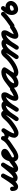

<svg xmlns="http://www.w3.org/2000/svg" viewBox="1719 -2114 410 3978"><g transform="rotate(-90 1924.0 -125.0)"><path d="M0.3 -122C-24.6 -122.2 -44.8 -102.1 -45 -77.3C-45.4 -16 -23.4 45 47.5 45C149.7 45 259.6 -159.1 310.4 -240.7C326.1 -265.9 314.5 -290.3 295.1 -302.1C275.7 -313.9 248.7 -313 233.5 -287.4C192.3 -217.9 50.3 27 228.3 35C228.4 35 228.9 35 229.5 35C230 35 230.6 35 230.6 35C341 34.5 466.2 -152 534.2 -236.2C552 -258.1 541.2 -283.1 522.2 -296.7C503.2 -310.2 476.1 -312.3 461.1 -288.4C423.8 -228.9 297.1 -51.3 357.6 19.7C374.7 39.8 400.1 46.3 425.5 44.9C481 41.9 540.6 -8.8 585 -40.3C605.3 -54.7 610.1 -82.8 595.7 -103C581.3 -123.3 553.2 -128.1 533 -113.7C505.5 -94.2 451.6 -46.6 420.5 -44.9C413.5 -44.5 427 -38.8 430.6 -30C431.2 -28.5 430.7 -33.3 431 -34.9C431.5 -37.4 432 -39.8 432.5 -42.2C434.4 -49.6 436.9 -56.8 439.7 -63.9C448.4 -86.1 459.5 -107.5 470.8 -128.4C491.6 -166.6 514.3 -203.8 537.4 -240.6C552.3 -264.5 542.9 -288.5 525.3 -301.1C507.7 -313.6 482 -314.7 464.2 -292.8C418.4 -236.1 288.4 -55.3 230.1 -55C230.1 -55 230.7 -55 231.2 -55C231.8 -55 232.4 -55 232.4 -55C208.8 -56 295.8 -216 310.9 -241.5C326.1 -267 314.7 -291.3 295.6 -302.9C276.5 -314.5 249.7 -313.5 234 -288.3C204.6 -241.1 86.8 -45 47.5 -45C42.4 -45 44.9 -63.5 45 -76.7C45.2 -101.6 25.1 -121.8 0.3 -122Z M522.1 -51.3C536.3 -30.9 564.4 -25.9 584.7 -40.1C643.2 -80.9 762.7 -132 805.6 -177.2C819.9 -192.3 829 -211 829 -232C829 -277.8 783.8 -306 742 -306C656.9 -306 593.2 -223.8 577 -147.3C577 -147.3 577.2 -148.3 577.5 -149.2C577.7 -150.2 578 -151.2 578 -151.1C569.3 -122.7 563 -96.2 563 -66C563 -2.3 598.6 49 667 49C738.3 49 808 -1.1 863.8 -40.1C884.2 -54.4 889.1 -82.5 874.9 -102.8C860.6 -123.2 832.5 -128.1 812.2 -113.9C775.2 -87.9 715.4 -41 667 -41C651.6 -41 653 -52.2 653 -66C653 -87.1 658 -105.1 664 -124.9C664 -124.9 664.3 -125.8 664.5 -126.8C664.8 -127.7 665 -128.6 665 -128.7C672 -161.6 701.9 -216 742 -216C750.4 -216 742.4 -215 739.8 -225.7C738.8 -229.5 739 -232.5 739 -232C739 -232.7 739.1 -233.4 739.1 -234.1C739.3 -235.5 739.6 -236.7 740.2 -238.1C741.3 -241.1 723 -226.5 718.8 -223.9C656.7 -186.8 593 -155.6 533.3 -113.9C512.9 -99.7 507.9 -71.6 522.1 -51.3Z M863.7 -40.1C948.5 -99.2 1043.9 -147 1089.8 -245.5C1102.4 -272.4 1088 -295.4 1067.4 -304.8C1046.8 -314.2 1020.1 -310 1007.9 -282.8C975.7 -210.7 1035.2 -146.6 1107.6 -146C1165.7 -145.5 1216.1 -183.4 1248 -229.4C1264.5 -253.2 1253.1 -277.8 1233.8 -290.3C1214.5 -302.7 1187.3 -303 1172.4 -278.1C1130.4 -208.1 1059.2 -115.4 1059.2 -32.8C1059.2 -22.8 1061 -12.8 1065.3 -3.7C1065.3 -3.7 1065.6 -3.2 1065.9 -2.7C1066.1 -2.2 1066.4 -1.7 1066.4 -1.7C1086.9 36.4 1112 52.8 1157.3 52.8C1219.7 52.8 1303 -5.3 1352.8 -40.1C1373.2 -54.4 1378.1 -82.5 1363.9 -102.8C1349.6 -123.2 1321.5 -128.1 1301.2 -113.9C1270.4 -92.3 1194.8 -37.2 1157.3 -37.2C1141.5 -37.2 1152.6 -31.3 1145.6 -44.3C1145.6 -44.4 1145.9 -43.8 1146.1 -43.3C1146.4 -42.8 1146.7 -42.3 1146.7 -42.3C1146.8 -42 1146.9 -41.7 1147.1 -41.4C1147.3 -40.9 1147.5 -40.3 1147.7 -39.8C1148.3 -38.2 1148.7 -36.6 1149 -35C1149.1 -34.3 1149.2 -32.1 1149.2 -32.8C1149.2 -86.5 1219.2 -181.1 1249.6 -231.9C1264.5 -256.8 1253.9 -280.9 1235.4 -292.8C1216.9 -304.7 1190.5 -304.5 1174 -280.6C1159.8 -260.1 1135.2 -235.8 1108.4 -236C1103.7 -236 1086.1 -237.2 1090.1 -246.1C1102.2 -273.3 1088 -296.1 1067.7 -305.4C1047.3 -314.7 1020.8 -310.5 1008.2 -283.5C971.2 -204 881.7 -162.3 812.3 -113.9C791.9 -99.7 786.9 -71.7 801.1 -51.3C815.3 -30.9 843.3 -25.9 863.7 -40.1Z M1352.7 -40.1C1393.4 -68.4 1431.4 -100.1 1466.4 -135.2C1488.6 -157.4 1517.9 -200.8 1545.8 -214.8C1546.7 -215.2 1547.6 -215.6 1548.6 -215.6C1550.2 -215.6 1545.3 -216.4 1543.8 -217.2C1539.7 -219.5 1536.2 -227.9 1536.2 -224C1536.2 -191.8 1436.8 -50.6 1411.1 -13.7C1396.9 6.7 1401.9 34.7 1422.3 48.9C1442.7 63.1 1470.7 58.1 1484.9 37.7C1524.6 -19.2 1626.2 -156.2 1626.2 -224C1626.2 -269.5 1595.6 -305.6 1548.6 -305.6C1482.3 -305.6 1433.9 -228.4 1390.6 -186.9C1362.8 -160.2 1332.9 -135.9 1301.3 -113.9C1280.9 -99.7 1275.9 -71.7 1290.1 -51.3C1304.3 -30.9 1332.3 -25.9 1352.7 -40.1ZM1484.9 37.7C1541.4 -43.4 1627.4 -209.6 1736.1 -209.6C1741 -209.6 1731.1 -214 1728.9 -219.8C1728.3 -221.5 1727.8 -226.9 1727.8 -225.1C1727.8 -197.6 1631.3 -50.4 1605.3 -10.6C1591.7 10.2 1597.6 38.1 1618.4 51.7C1639.2 65.3 1667.1 59.4 1680.7 38.6C1718.1 -18.7 1817.8 -161.1 1817.8 -225.1C1817.8 -271.3 1779.6 -299.6 1736.1 -299.6C1582 -299.6 1488.5 -124.8 1411.1 -13.7C1396.9 6.7 1401.9 34.7 1422.3 48.9C1442.7 63.1 1470.7 58.1 1484.9 37.7ZM1681.3 37.6C1726.2 -37.8 1826.8 -209.3 1928.6 -212.9C1931.6 -213 1925.8 -208.8 1916.2 -222.4C1905.4 -237.7 1916.6 -235.5 1902.5 -209.3C1871.4 -151.3 1823.9 -83.2 1823.9 -16.1C1823.9 20.2 1848 50 1886 50C1960 50 2033.9 0.4 2092.5 -39.9C2113 -54 2118.2 -82 2104.1 -102.5C2090 -123 2062 -128.2 2041.5 -114.1C2000.8 -86.1 1938.2 -40 1886 -40C1886.5 -40 1886.9 -40 1887.4 -39.9C1899.3 -39 1911.4 -29.2 1913.7 -17.3C1913.8 -16.7 1913.9 -15.9 1913.9 -16.1C1913.9 -63.4 1958.9 -123.9 1981.9 -166.7C2012.6 -224 2011.1 -305.9 1925.4 -302.9C1780.9 -297.7 1669.4 -118.3 1604 -8.5C1591.3 12.8 1598.2 40.5 1619.6 53.2C1640.9 65.9 1668.6 58.9 1681.3 37.6Z M2060 -51.3C2074.2 -30.9 2102.3 -25.9 2122.7 -40C2207.6 -99.1 2307.7 -211.8 2414.6 -211.8C2424.5 -211.8 2435.6 -210.3 2443.8 -204.4C2467.1 -187.8 2491.6 -199.5 2504.2 -219C2516.7 -238.4 2517.3 -265.6 2492.6 -279.9C2466.5 -295.1 2443.9 -301.1 2413.3 -301.1C2286.4 -301.1 2098.1 -169.2 2098.1 -34.2C2098.1 22.9 2137.8 52.3 2191.7 52.3C2327.2 52.3 2453.5 -108.7 2512.5 -216.4C2526.9 -242.7 2514.3 -266.7 2494.6 -277.5C2474.9 -288.3 2448 -285.9 2433.5 -259.6C2396.4 -191.8 2314.3 -109.2 2314.3 -31.6C2314.3 21.7 2361.8 49.7 2410 49.7C2486.9 49.7 2576.1 3 2637.8 -40.1C2658.2 -54.4 2663.1 -82.5 2648.9 -102.8C2634.6 -123.2 2606.5 -128.1 2586.2 -113.9C2540.7 -82 2467.1 -40.3 2410 -40.3C2401.8 -40.3 2397.3 -45.5 2401.7 -39.1C2403.2 -36.9 2404.3 -29 2404.3 -31.6C2404.3 -68.7 2489.1 -173.7 2512.5 -216.4C2526.9 -242.7 2514.3 -266.6 2494.6 -277.4C2474.9 -288.3 2447.9 -285.9 2433.5 -259.6C2393 -185.6 2286.9 -37.7 2191.7 -37.7C2189.1 -37.7 2186.5 -37.8 2184 -38.1C2178.3 -38.7 2188.1 -26.7 2188.1 -34.2C2188.1 -117.3 2337.8 -211.1 2413.3 -211.1C2428.7 -211.1 2435.3 -209.1 2447.4 -202.1C2472.2 -187.7 2496 -198.3 2507.8 -216.6C2519.6 -235 2519.4 -261 2496.2 -277.6C2472.5 -294.5 2443.5 -301.8 2414.6 -301.8C2279.4 -301.8 2175.2 -186.1 2071.3 -114C2050.9 -99.8 2045.9 -71.7 2060 -51.3Z M2637.7 -40.1C2678.4 -68.4 2716.4 -100.1 2751.4 -135.2C2773.6 -157.4 2802.9 -200.8 2830.8 -214.8C2831.7 -215.2 2832.6 -215.6 2833.6 -215.6C2835.2 -215.6 2830.3 -216.4 2828.8 -217.2C2824.7 -219.5 2821.2 -227.9 2821.2 -224C2821.2 -191.8 2721.8 -50.6 2696.1 -13.7C2681.9 6.7 2686.9 34.7 2707.3 48.9C2727.7 63.1 2755.7 58.1 2769.9 37.7C2809.6 -19.2 2911.2 -156.2 2911.2 -224C2911.2 -269.5 2880.6 -305.6 2833.6 -305.6C2767.3 -305.6 2718.9 -228.4 2675.6 -186.9C2647.8 -160.2 2617.9 -135.9 2586.3 -113.9C2565.9 -99.7 2560.9 -71.7 2575.1 -51.3C2589.3 -30.9 2617.3 -25.9 2637.7 -40.1ZM2769.9 37.7C2826.4 -43.4 2912.4 -209.6 3021.1 -209.6C3026 -209.6 3016.1 -214 3013.9 -219.8C3013.3 -221.5 3012.8 -226.9 3012.8 -225.1C3012.8 -197.6 2916.3 -50.4 2890.3 -10.6C2876.7 10.2 2882.6 38.1 2903.4 51.7C2924.2 65.3 2952.1 59.4 2965.7 38.6C3003.1 -18.7 3102.8 -161.1 3102.8 -225.1C3102.8 -271.3 3064.6 -299.6 3021.1 -299.6C2867 -299.6 2773.5 -124.8 2696.1 -13.7C2681.9 6.7 2686.9 34.7 2707.3 48.9C2727.7 63.1 2755.7 58.1 2769.9 37.7ZM2966.3 37.6C3011.2 -37.8 3111.8 -209.3 3213.6 -212.9C3216.6 -213 3210.8 -208.8 3201.2 -222.4C3190.4 -237.7 3201.6 -235.5 3187.5 -209.3C3156.4 -151.3 3108.9 -83.2 3108.9 -16.1C3108.9 20.2 3133 50 3171 50C3245 50 3318.9 0.4 3377.5 -39.9C3398 -54 3403.2 -82 3389.1 -102.5C3375 -123 3347 -128.2 3326.5 -114.1C3285.8 -86.1 3223.2 -40 3171 -40C3171.5 -40 3171.9 -40 3172.4 -39.9C3184.3 -39 3196.4 -29.2 3198.7 -17.3C3198.8 -16.7 3198.9 -15.9 3198.9 -16.1C3198.9 -63.4 3243.9 -123.9 3266.9 -166.7C3297.6 -224 3296.1 -305.9 3210.4 -302.9C3065.9 -297.7 2954.4 -118.3 2889 -8.5C2876.3 12.8 2883.2 40.5 2904.6 53.2C2925.9 65.9 2953.6 58.9 2966.3 37.6Z M3345.3 -49.6C3359.7 -29.3 3387.8 -24.6 3408.1 -39C3492.4 -98.9 3582.3 -158.5 3655.1 -232.4C3672.5 -250.2 3672.3 -278.7 3654.6 -296.1C3636.8 -313.5 3608.3 -313.3 3590.9 -295.6C3522 -225.5 3435.9 -169.2 3355.9 -112.3C3335.7 -97.9 3330.9 -69.9 3345.3 -49.6Z M3708.5 -293.4C3659.3 -234.7 3606 -177.3 3602.6 -95.8C3602.6 -95.8 3602.6 -95.8 3602.6 -95.8C3602.6 -95.8 3602.6 -95.8 3602.6 -95.8C3599.8 -23 3638.9 45 3719 45C3787.3 45 3853.4 6.7 3882.6 -56C3919 -134 3858.7 -216.2 3775.3 -216C3775.3 -216 3775.3 -216 3775.4 -216C3775.5 -216 3775.5 -216 3775.5 -216C3712.4 -216.2 3640 -193.5 3610.5 -132.6C3599.7 -110.3 3609 -83.4 3631.4 -72.5C3653.7 -61.7 3680.6 -71 3691.5 -93.4C3704.4 -120.1 3749.8 -126.1 3775.3 -126C3775.3 -126 3775.3 -126 3775.4 -126C3775.5 -126 3775.5 -126 3775.5 -126C3792.7 -126 3809.9 -113.1 3801 -94C3786.5 -63 3752.4 -45 3719 -45C3694 -45 3691.8 -72.5 3692.6 -92.2C3692.6 -92.2 3692.6 -92.2 3692.6 -92.2C3692.6 -92.2 3692.6 -92.2 3692.6 -92.2C3694.9 -149 3742.9 -194.3 3777.5 -235.6C3793.4 -254.6 3791 -283 3771.9 -299C3752.9 -314.9 3724.5 -312.4 3708.5 -293.4Z"/></g></svg>

Font: FRB American Cursive Guidelines Arrows Black
Style: Bold Italic
Weight: 900
Italic angle: -25°
Version: Version 2.0;Modular Font Editor K font №1